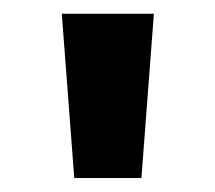

<svg xmlns="http://www.w3.org/2000/svg" viewBox="-20 -623 313 279"><path d="M87.9 -364.3H185.5L203.6 -603H69.8Z"/></svg>

Font: Now Black
Style: Regular
Weight: 400
Designer: Alfredo Marco Pradil
Foundry: Alfredo Marco Pradil
Version: Version 1.200;hotconv 1.0.109;makeotfexe 2.5.65596